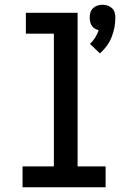

<svg xmlns="http://www.w3.org/2000/svg" viewBox="-20 -789 540 809"><path d="M401 -564 359 -604Q372 -616 381 -630.5Q390 -645 396 -662Q387 -664 379.5 -668.5Q372 -673 367 -680.5Q362 -688 360 -697Q358 -706 358 -715Q358 -726 361 -736.5Q364 -747 372 -754.5Q380 -762 390.5 -765.5Q401 -769 412 -769Q423 -769 433.5 -765.5Q444 -762 452 -754.5Q460 -747 463 -736.5Q466 -726 466 -715Q466 -693 462 -672.5Q458 -652 450 -632Q442 -612 429.5 -595Q417 -578 401 -564ZM75 0V-88H207V-647H89V-735H307V-88H425V0Z"/></svg>

Font: Iosevka Term Curly Semibold
Style: Regular
Weight: 600
Designer: Belleve Invis
Foundry: Belleve Invis
Version: Version 32.3.0